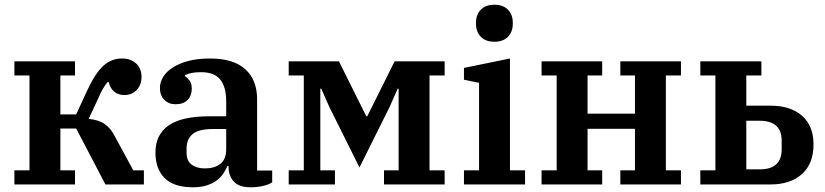

<svg xmlns="http://www.w3.org/2000/svg" viewBox="-20 -782 3497 814"><path d="M41 -60H105V-462H41V-522H298V-462H236V-297H303L349 -397Q384 -472 418 -503Q452 -534 497 -534Q535 -534 557.5 -512.5Q580 -491 580 -457Q580 -421 559 -400Q538 -379 508 -379Q481 -379 464 -393.5Q447 -408 441 -434H436Q415 -409 396 -364L356 -278Q398 -274 424 -256Q450 -238 468 -202L545 -60H590V0H427L303 -237H236V-60H298V0H41Z M798 12Q717 12 678 -27Q639 -66 639 -135Q639 -211 694.5 -250Q750 -289 868 -289H939V-352Q939 -413 914 -444.5Q889 -476 832 -476Q788 -476 764 -463V-459Q774 -453 783.5 -440.5Q793 -428 793 -406Q793 -377 775.5 -358.5Q758 -340 724 -340Q695 -340 676.5 -359Q658 -378 658 -409Q658 -433 671.5 -455.5Q685 -478 712 -495.5Q739 -513 778.5 -523.5Q818 -534 870 -534Q970 -534 1020 -488.5Q1070 -443 1070 -361V-59H1134V-9Q1119 1 1094 6.5Q1069 12 1043 12Q993 12 971 -12.5Q949 -37 949 -75V-78H944Q937 -61 926 -45Q915 -29 898 -16.5Q881 -4 856.5 4Q832 12 798 12ZM849 -68Q889 -68 914 -87Q939 -106 939 -151V-235H882Q822 -235 796.5 -213.5Q771 -192 771 -152V-134Q771 -100 792.5 -84Q814 -68 849 -68Z M1204 -60H1268V-462H1204V-522H1417L1533 -289H1537L1653 -522H1865V-462H1801V-60H1865V0H1608V-60H1670V-406H1666L1632 -329L1504 -72L1376 -329L1342 -406H1338V-60H1400V0H1204Z M2076 -605Q2039 -605 2018.5 -626Q1998 -647 1998 -681V-686Q1998 -720 2018.5 -741Q2039 -762 2076 -762Q2113 -762 2133.5 -741Q2154 -720 2154 -686V-681Q2154 -647 2133.5 -626Q2113 -605 2076 -605ZM1947 -60H2011V-431L1947 -444V-494L2142 -534V-60H2206V0H1947Z M2276 -60H2340V-462H2276V-522H2533V-462H2471V-300H2672V-462H2610V-522H2867V-462H2803V-60H2867V0H2610V-60H2672V-236H2471V-60H2533V0H2276Z M2949 -60H3013V-462H2949V-522H3208V-462H3144V-334H3247Q3332 -334 3380.5 -291Q3429 -248 3429 -170Q3429 -88 3380 -44Q3331 0 3246 0H2949ZM3201 -64Q3294 -64 3294 -149V-185Q3294 -270 3201 -270H3144V-64Z"/></svg>

Font: IBM Plex Serif SmBld
Style: Regular
Weight: 600
Designer: Mike Abbink, Paul van der Laan, Pieter van Rosmalen
Foundry: Bold Monday
Version: Version 3.001